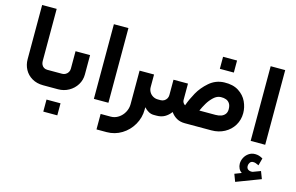

<svg xmlns="http://www.w3.org/2000/svg" viewBox="-118 -950 2494 1617"><g transform="rotate(15 1129.0 -142.0)"><path d="M296.3 -134.9H252.1Q235.4 -134.9 222.5 -142.8Q209.7 -150.7 202.8 -164.7Q195.9 -178.7 195.9 -195.3V-651.1H69.2V-178.6Q69.2 -130.1 91.1 -89.4Q112.9 -48.8 154.5 -24.4Q196.2 0 252.1 0H296.3Z M296.3 0H381.6Q432.4 0 475.2 -24Q518 -48 543.2 -88.9Q568.3 -129.7 568.3 -178.6V-347.8H441.6V-195.3Q441.6 -178.7 433.5 -164.9Q425.4 -151.1 411.6 -143Q397.9 -134.9 381.6 -134.9H296.3Q277.7 -118.5 270.9 -93Q264.2 -67.4 270.9 -41.9Q277.7 -16.4 296.3 0ZM432.9 213.8Q432.9 181.8 432.9 160.7Q432.9 140 432.9 108.8Q404.5 108.8 386.7 108.8Q368.9 108.8 349.7 108.8Q334.6 108.8 310.8 108.8Q310.8 140 310.8 160.7Q310.8 181.8 310.8 213.8Q310.8 213.8 333.4 213.8Q356 213.8 393.2 213.8Q393.2 213.8 432.9 213.8Z M694.6 0H821.4V-651.1H694.6Z M870.4 242.7Q941.2 242.7 1000.9 206.3Q1060.6 169.8 1095.8 108.5Q1131 47.1 1131 -23.3V-44.1Q1149.9 -23.3 1171.3 -11.6Q1192.8 0 1216.5 0H1217.3V-134.9H1216.5Q1193 -134.9 1173.3 -146.2Q1153.6 -157.5 1142.3 -177Q1131 -196.5 1131 -219.6V-329.4H1004.8V-36.3Q1004.8 0.4 986.6 33.8Q968.5 67.1 937.4 87.5Q906.3 107.8 870.4 107.8H782.4V242.7Z M1723.7 -291.4Q1750.2 -292.5 1770.2 -284.8Q1790.3 -277.2 1802.2 -258.7Q1814.1 -240.2 1814.1 -209.1Q1814.1 -183.1 1801.2 -166.4Q1788.2 -149.8 1766.9 -142.3Q1745.5 -134.9 1719 -134.9H1578.1Q1593.3 -169.2 1613.2 -202.8Q1633 -236.3 1661.9 -263.3Q1690.7 -290.3 1723.7 -291.4ZM1217.6 0H1240.5Q1280.9 0 1311.1 -16.9Q1341.3 -33.8 1364.1 -64.7Q1386 -33.8 1416.2 -16.9Q1446.4 0 1487.3 0H1719Q1781.7 0 1832.4 -27.2Q1883.2 -54.5 1912 -102.3Q1940.8 -150.1 1940.8 -209.1Q1940.8 -259.2 1918.2 -308.2Q1895.6 -357.2 1846 -389Q1796.4 -420.7 1719.7 -418.2Q1645.8 -415.5 1590.5 -367.5Q1535.1 -319.4 1503 -261.5Q1470.8 -203.6 1452.1 -151Q1451.3 -149 1450.9 -146.6Q1443.8 -150.3 1438.4 -156.5Q1433 -162.8 1429.9 -170.4Q1426.8 -178.1 1426.8 -186.3V-329.4H1300.5V-195.3Q1300.5 -178.7 1292.4 -164.9Q1284.3 -151.1 1270.5 -143Q1256.7 -134.9 1240.5 -134.9H1217.6Q1199 -118.5 1192.3 -93Q1185.5 -67.4 1192.3 -41.9Q1199 -16.4 1217.6 0ZM1775.8 -519.1Q1775.8 -551.1 1775.8 -572.2Q1775.8 -593 1775.8 -624.1Q1747.4 -624.1 1729.6 -624.1Q1711.9 -624.1 1692.7 -624.1Q1677.6 -624.1 1653.8 -624.1Q1653.8 -593 1653.8 -572.2Q1653.8 -551.1 1653.8 -519.1Q1653.8 -519.1 1676.4 -519.1Q1698.9 -519.1 1736.2 -519.1Q1736.2 -519.1 1775.8 -519.1Z M2061.6 0H2188.3V-651.1H2061.6ZM2024.7 367.4 2236.2 286.8 2211.5 222.6 2144.5 247.7Q2121.5 250.8 2106.4 240.9Q2091.2 231.1 2091.7 209Q2091.7 193.3 2101.4 180Q2111.1 166.7 2127.6 166.7Q2139.2 166.3 2149.5 169.6Q2159.9 173 2173.7 179.5Q2175 180.3 2175.9 180.8Q2177.3 181.3 2178.2 181.8L2195.3 117.4Q2176.4 106.6 2161.2 102.1Q2146.1 97.6 2127.6 97.6Q2096.9 97.6 2073.1 113.9Q2049.3 130.1 2035.9 155.7Q2022.6 181.4 2022.6 209Q2022.6 230.2 2032.1 249.7Q2041.6 269.3 2059.4 280.3L2000.4 303.2Z"/></g></svg>

Font: Arad-VF Thin Dots1
Style: Regular
Weight: 100
Designer: Mohammad Darvishi
Version: Version 1.000;August 30, 2024;FontCreator 15.0.0.2992 64-bit